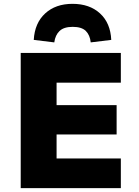

<svg xmlns="http://www.w3.org/2000/svg" viewBox="-20 -981 726 1001"><path d="M88 0V-705H610V-550H275V-433H588V-280H275V-155H610V0ZM263 -760 156 -773Q161 -861 215.5 -911Q270 -961 358 -961Q447 -961 501.5 -911Q556 -861 560 -773L453 -760Q449 -798 427.5 -819.5Q406 -841 359 -841Q313 -841 290.5 -819.5Q268 -798 263 -760Z"/></svg>

Font: Nunito Sans 6pt Black
Style: Regular
Weight: 900
Version: Version 3.101;gftools[0.9.27]